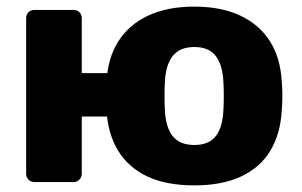

<svg xmlns="http://www.w3.org/2000/svg" viewBox="-20 -550 912 580"><path d="M395 -198H227V-25Q227 -15 220 -7.5Q213 0 202 0H84Q73 0 66 -7.5Q59 -15 59 -25V-495Q59 -506 66 -513Q73 -520 84 -520H202Q213 -520 220 -513Q227 -506 227 -495V-329H395ZM567 10Q482 10 425 -17Q368 -44 337 -94.5Q306 -145 302 -215Q301 -235 301 -260.5Q301 -286 302 -305Q306 -376 338 -426Q370 -476 428 -503Q486 -530 567 -530Q648 -530 705.5 -503Q763 -476 795 -426Q827 -376 831 -305Q833 -286 833 -260.5Q833 -235 831 -215Q827 -145 796.5 -94.5Q766 -44 708.5 -17Q651 10 567 10ZM567 -112Q611 -112 632 -139Q653 -166 655 -220Q656 -235 656 -260Q656 -285 655 -300Q653 -353 632 -380.5Q611 -408 567 -408Q523 -408 501.5 -380.5Q480 -353 478 -300Q477 -285 477 -260Q477 -235 478 -220Q480 -166 501.5 -139Q523 -112 567 -112Z"/></svg>

Font: Rubik
Style: Bold
Weight: 700
Designer: Hubert and Fischer
Foundry: Hubert and Fischer
Version: Version 2.300;gftools[0.9.30]